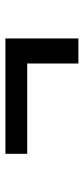

<svg xmlns="http://www.w3.org/2000/svg" viewBox="179 -540 310 709"><g transform="rotate(-90 334.5 -185.0)"><path d="M547.5 -320.5V-51H455V-240H121.5V-320.5Z"/></g></svg>

Font: Merriweather 24pt SemiCondensed
Style: Bold
Weight: 700
Width: 4
Designer: Eben Sorkin
Foundry: Eben Sorkin
Version: Version 2.100